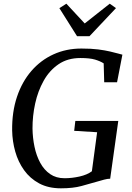

<svg xmlns="http://www.w3.org/2000/svg" viewBox="-20 -1015 718 1043"><path d="M311 8Q242.7 8 192.8 -18.7Q143 -45.5 110.8 -90.6Q78.6 -135.6 62.8 -191.6Q47 -247.6 46 -306Q44.7 -407.2 72.3 -489.2Q99.9 -571.2 150.8 -629.9Q201.7 -688.5 270.8 -719.9Q340 -751.3 422.1 -751.3Q475.2 -751.3 513.1 -746.5Q551 -741.6 577.5 -735.3Q604 -729 622.5 -724Q628.3 -722.5 633.7 -721Q639.2 -719.5 644.9 -718L615.9 -568.2H546.1L543.2 -670.8Q524.2 -683 495.9 -691.4Q467.7 -699.8 416.6 -699.8Q347.5 -699.8 298.1 -666.1Q248.6 -632.4 217.3 -576.5Q185.9 -520.5 171.1 -452.9Q156.3 -385.2 156.6 -317.1Q157.3 -265.9 167.5 -217.6Q177.6 -169.3 198.5 -130.7Q219.5 -92 252.2 -69.4Q284.9 -46.8 330.6 -46.8Q370.7 -46.8 412 -56.1Q453.3 -65.4 479.1 -84.6L507.6 -296.7L383 -304.3L389.2 -357.9H622.5L578.5 -44.2Q564.1 -44.2 545.9 -39.2Q527.7 -34.2 506.8 -28.2Q468.6 -17.2 422.9 -4.6Q377.2 8 311 8ZM398.5 -818.4 302.5 -970.7 340.5 -994.9Q365.5 -968 390.4 -941.2Q415.4 -914.5 440.2 -887.6Q474.1 -914.5 508.1 -941.2Q542.2 -968 576.1 -994.9L610.1 -971L466.2 -818.4Z"/></svg>

Font: Merriweather Light
Style: Italic
Weight: 300
Italic angle: -7.8°
Designer: Eben Sorkin
Foundry: Eben Sorkin
Version: Version 2.101